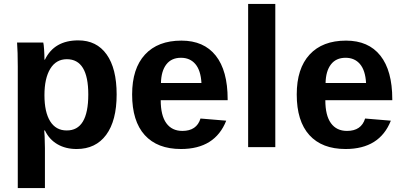

<svg xmlns="http://www.w3.org/2000/svg" viewBox="-20 -744 2038 971"><path d="M569.9 -266.3Q569.9 -133.7 516.9 -62Q463.9 9.6 367.5 9.6Q312 9.6 270.5 -14.5Q228.9 -38.6 207.2 -84.3H203.6Q206 -69.9 207.2 4.8V207.2H69.9V-407.2Q69.9 -481.9 66.3 -528.9H198.8Q201.2 -520.5 203 -494Q204.8 -467.5 204.8 -442.2H207.2Q254.2 -539.8 375.9 -539.8Q468.7 -539.8 519.3 -468.7Q569.9 -397.6 569.9 -266.3ZM426.5 -266.3Q426.5 -444.6 318.1 -444.6Q263.9 -444.6 234.3 -396.4Q204.8 -348.2 204.8 -262.7Q204.8 -177.1 233.7 -130.7Q262.7 -84.3 316.9 -84.3Q426.5 -83.1 426.5 -266.3Z M895.2 9.6Q775.9 9.6 712 -60.8Q648.2 -131.3 648.2 -266.3Q648.2 -397.6 713.3 -468.1Q778.3 -538.6 897.6 -538.6Q1010.8 -538.6 1071.1 -462.7Q1131.3 -386.7 1131.3 -242.2V-237.3H792.8Q792.8 -160.2 821.1 -121.1Q849.4 -81.9 902.4 -81.9Q974.7 -81.9 994 -144.6L1124.1 -133.7Q1067.5 9.6 895.2 9.6ZM895.2 -451.8Q847 -451.8 821.1 -418.1Q795.2 -384.3 794 -324.1H998.8Q995.2 -388 968.1 -419.9Q941 -451.8 895.2 -451.8Z M1234.9 0V-724.1H1372.3V0Z M1727.7 9.6Q1608.4 9.6 1544.6 -60.8Q1480.7 -131.3 1480.7 -266.3Q1480.7 -397.6 1545.8 -468.1Q1610.8 -538.6 1730.1 -538.6Q1843.4 -538.6 1903.6 -462.7Q1963.9 -386.7 1963.9 -242.2V-237.3H1625.3Q1625.3 -160.2 1653.6 -121.1Q1681.9 -81.9 1734.9 -81.9Q1807.2 -81.9 1826.5 -144.6L1956.6 -133.7Q1900 9.6 1727.7 9.6ZM1727.7 -451.8Q1679.5 -451.8 1653.6 -418.1Q1627.7 -384.3 1626.5 -324.1H1831.3Q1827.7 -388 1800.6 -419.9Q1773.5 -451.8 1727.7 -451.8Z"/></svg>

Font: Ramabhadra
Style: Regular
Weight: 400
Designer: Purushoth Kumar Guthula
Foundry: Andhrapradesh Society for Knowledge Networks
Version: Version 1.0.5; ttfautohint (vUNKNOWN) -l 7 -r 28 -G 50 -x 13